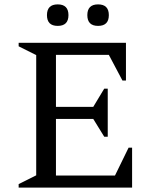

<svg xmlns="http://www.w3.org/2000/svg" viewBox="-20 -855 692 875"><path d="M65 0V-16L145 -56V-604L65 -644V-660H554V-488H538L476 -605H235V-368H405L455 -451H471V-232H455L405 -313H235V-55H504L566 -182H582V0ZM243 -737Q194 -737 194 -786Q194 -835 243 -835Q292 -835 292 -786Q292 -737 243 -737ZM427 -737Q378 -737 378 -786Q378 -835 427 -835Q476 -835 476 -786Q476 -737 427 -737Z"/></svg>

Font: Spectral
Style: Regular
Weight: 400
Designer: Jean-Baptiste Levee
Foundry: Production Type
Version: Version 1.002